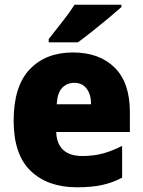

<svg xmlns="http://www.w3.org/2000/svg" viewBox="-20 -786 608 816"><path d="M290 -563Q402 -563 467 -499Q532 -435 532 -310V-225H219Q220 -177 247.5 -150Q275 -123 330 -123Q377 -123 416.5 -133.5Q456 -144 499 -166V-31Q460 -10 415 0Q370 10 307 10Q183 10 110.5 -59.5Q38 -129 38 -273Q38 -419 106 -491Q174 -563 290 -563ZM296 -434Q265 -434 244.5 -413Q224 -392 221 -343H367Q367 -385 348 -409.5Q329 -434 296 -434ZM496 -756Q476 -738 442.5 -710Q409 -682 373 -653.5Q337 -625 311 -606H187V-620Q212 -652 244 -692.5Q276 -733 297 -766H496Z"/></svg>

Font: Noto Sans Lao Looped SemiCondensed Black
Style: Regular
Weight: 900
Width: 4
Designer: Mark Frömberg, Ben Mitchell
Foundry: The Fontpad Ltd
Version: Version 1.002; ttfautohint (v1.8.4.7-5d5b)